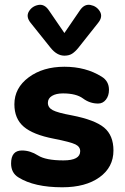

<svg xmlns="http://www.w3.org/2000/svg" viewBox="-20 -786 528 814"><path d="M244 8Q125 8 58 -34Q27 -53 27 -93Q27 -148 73 -148Q108 -148 141 -127Q174 -106 249 -106Q320 -106 320 -145Q320 -164 299.5 -174Q279 -184 208 -198Q120 -215 80.5 -249Q41 -283 41 -344Q41 -413 101.5 -458Q162 -503 253 -503Q344 -503 411 -461Q442 -442 442 -405Q442 -380 429 -363.5Q416 -347 396 -347Q361 -347 332 -368.5Q303 -390 247 -390Q218 -390 200.5 -379.5Q183 -369 183 -350Q183 -330 203.5 -319Q224 -308 284 -297Q382 -278 421.5 -245Q461 -212 461 -148Q461 -77 402 -34.5Q343 8 244 8ZM253 -550Q221 -550 194 -584L110 -689Q89 -715 102.5 -737.5Q116 -760 142.5 -765Q169 -770 188 -741L253 -646L318 -741Q337 -770 363.5 -765Q390 -760 403.5 -737.5Q417 -715 396 -689L312 -583Q299 -567 286 -558.5Q273 -550 253 -550Z"/></svg>

Font: Nunito VF Beta Light
Style: Regular
Weight: 300
Designer: Vernon Adams
Foundry: newtypography
Version: Version 3.001